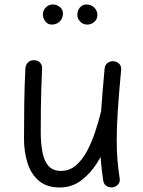

<svg xmlns="http://www.w3.org/2000/svg" viewBox="-20 -790 629 846"><path d="M513.7 -481.2Q515.4 -499.1 505.2 -508.9Q495 -518.7 481.8 -520.1Q467.8 -521.7 455.3 -513.7Q442.8 -505.7 441 -488.3Q431.3 -383.8 426.1 -308.1Q421 -232.4 421 -172.7Q421 -122.8 424.6 -80Q428.2 -37.1 434.9 6Q437.7 24.2 451.8 31Q465.9 37.9 480.3 34.7Q492.7 31.5 501.4 21.3Q510.1 11.2 507.1 -5.6Q500.8 -46 497.6 -85.6Q494.3 -125.3 494.3 -172.7Q494.3 -229.6 499.1 -303.1Q503.9 -376.7 513.7 -481.2ZM492.5 -276.4Q496.2 -291.5 490.1 -304.7Q483.9 -317.8 470 -321.5Q454.3 -326 441.2 -318.6Q428 -311.2 425 -297.6Q413.9 -252.5 398.5 -206.5Q383.2 -160.6 362.2 -122.1Q341.2 -83.7 313.4 -60.3Q285.5 -36.9 249.1 -36.9Q212.6 -36.9 193.2 -59.3Q173.9 -81.8 166.7 -120.9Q159.5 -160.1 159.5 -209.6Q159.5 -264 160.1 -309.8Q160.6 -355.6 162 -399Q163.4 -442.4 165.5 -488.7Q166 -503.2 156.6 -514Q147.2 -524.8 129.3 -524.8Q112.2 -524.8 102.4 -513.9Q92.7 -503 91.9 -489.1Q87.8 -407.5 86.8 -330.9Q85.8 -254.3 85.8 -178.1Q85.8 -120.9 101.1 -72.1Q116.5 -23.2 151.2 6.5Q186 36.1 243.4 36.1Q295.4 36.1 336.1 6.3Q376.7 -23.4 407 -70.8Q437.3 -118.2 458.4 -172.8Q479.6 -227.4 492.5 -276.4ZM409.1 -724.4Q409.1 -743.2 395.1 -756.7Q381.2 -770.3 360.6 -770.3Q343.6 -770.3 332.2 -757Q320.7 -743.7 320.7 -723.9Q320.7 -708.7 333 -695.2Q345.3 -681.7 364.6 -681.7Q381.7 -681.7 395.4 -693.4Q409.1 -705 409.1 -724.4ZM257.4 -731Q257.4 -748.5 243.5 -759.4Q229.6 -770.3 213.1 -770.3Q194.7 -770.3 181.9 -757.4Q169.1 -744.4 169.1 -726.1Q169.1 -710 179.8 -695.8Q190.6 -681.7 208.1 -681.7Q229.4 -681.7 243.4 -695.7Q257.4 -709.7 257.4 -731Z"/></svg>

Font: Mikhak VF
Style: Regular
Weight: 100
Designer: Amin Abedi
Version: Version 3.001